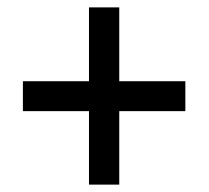

<svg xmlns="http://www.w3.org/2000/svg" viewBox="-20 -613 566 520"><path d="M303 -393H482V-312H303V-113H221V-312H42V-393H221V-593H303Z"/></svg>

Font: Noto Sans Georgian SemiCondensed Medium
Style: Regular
Weight: 500
Width: 4
Designer: Monotype Design Team, Akaki Razmadze
Foundry: Google LLC
Version: Version 2.005; ttfautohint (v1.8.4.7-5d5b)